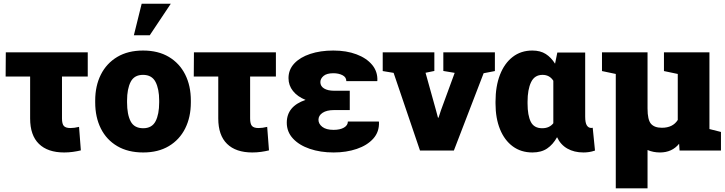

<svg xmlns="http://www.w3.org/2000/svg" viewBox="-20 -810 3903 1033"><path d="M325.2 10.3Q236.8 10.3 189.5 -35.9Q142.1 -82 142.1 -172.9V-398.4H10.3L11.2 -528.3H452.1V-398.4H313.5V-172.9Q313.5 -143.6 323.5 -132.3Q333.5 -121.1 358.9 -121.1Q379.9 -121.1 405.3 -127.4L415 -1Q395.5 3.9 372.3 7.1Q349.1 10.3 325.2 10.3Z M750.5 10.3Q668.9 10.3 611.1 -23.7Q553.2 -57.6 522.7 -118.4Q492.2 -179.2 492.2 -259.3V-269Q492.2 -348.1 522.7 -408.7Q553.2 -469.2 610.8 -503.7Q668.5 -538.1 749.5 -538.1Q831.1 -538.1 888.4 -503.9Q945.8 -469.7 976.3 -409.2Q1006.8 -348.6 1006.8 -269V-259.3Q1006.8 -179.7 976.3 -118.9Q945.8 -58.1 888.4 -23.9Q831.1 10.3 750.5 10.3ZM750.5 -120.1Q797.4 -120.1 816.9 -157.5Q836.4 -194.8 836.4 -259.3V-269Q836.4 -331.5 816.7 -369.4Q796.9 -407.2 749.5 -407.2Q702.1 -407.2 682.9 -369.4Q663.6 -331.5 663.6 -269V-259.3Q663.6 -194.3 682.9 -157.2Q702.1 -120.1 750.5 -120.1ZM700.2 -620.1 742.2 -790H898.9L785.6 -620.1Z M1337.4 10.3Q1249 10.3 1201.7 -35.9Q1154.3 -82 1154.3 -172.9V-398.4H1022.5L1023.4 -528.3H1464.4V-398.4H1325.7V-172.9Q1325.7 -143.6 1335.7 -132.3Q1345.7 -121.1 1371.1 -121.1Q1392.1 -121.1 1417.5 -127.4L1427.2 -1Q1407.7 3.9 1384.5 7.1Q1361.3 10.3 1337.4 10.3Z M1774.9 10.3Q1703.6 10.3 1646.5 -9.3Q1589.4 -28.8 1556.2 -64.7Q1522.9 -100.6 1522.9 -149.9Q1522.9 -238.3 1624 -272.5Q1580.6 -290 1556.4 -320.3Q1532.2 -350.6 1532.2 -389.6Q1532.2 -435.5 1563.5 -468.8Q1594.7 -502 1649.2 -520Q1703.6 -538.1 1773.4 -538.1Q1843.8 -538.1 1897.7 -517.8Q1951.7 -497.6 1981.9 -461.4Q2012.2 -425.3 2010.3 -376.5L2009.3 -373.5H1843.3Q1843.3 -395 1822.5 -405.5Q1801.8 -416 1773.4 -416Q1737.8 -416 1720.7 -401.4Q1703.6 -386.7 1703.6 -368.2Q1703.6 -346.2 1723.6 -334Q1743.7 -321.8 1777.3 -321.8H1861.8V-217.8H1777.3Q1737.8 -217.8 1715.6 -203.1Q1693.4 -188.5 1693.4 -165.5Q1693.4 -143.6 1714.1 -127.4Q1734.9 -111.3 1774.9 -111.3Q1809.6 -111.3 1830.6 -123.5Q1851.6 -135.7 1851.6 -156.2H2018.1L2019 -153.3Q2021 -100.6 1988.3 -64.2Q1955.6 -27.8 1899.4 -8.8Q1843.3 10.3 1774.9 10.3Z M2239.7 0 2097.7 -418 2039.1 -427.7V-528.3H2316.9V-428.2L2269.5 -418.5L2325.7 -216.8L2336.4 -176.8H2339.4L2352.5 -216.8L2426.3 -418L2365.2 -428.2V-528.3H2642.6V-427.7L2582 -416L2421.9 0Z M2844.7 10.3Q2783.2 10.3 2738.8 -22.5Q2694.3 -55.2 2670.2 -114.5Q2646 -173.8 2646 -252.9V-263.2Q2646 -345.7 2669.9 -407.5Q2693.8 -469.2 2738.3 -503.7Q2782.7 -538.1 2843.8 -538.1Q2887.2 -538.1 2916.3 -519.5Q2945.3 -501 2966.3 -467.3L2978.5 -527.3H3128.4V-183.1Q3128.4 -149.4 3137.2 -135.5Q3146 -121.6 3161.1 -121.6Q3166 -121.6 3168.9 -122.6L3181.2 0Q3164.1 5.9 3148.9 8.1Q3133.8 10.3 3119.1 10.3Q3069.3 10.3 3032.7 -10.5Q2996.1 -31.2 2977.1 -71.8Q2955.1 -32.2 2923.6 -11Q2892.1 10.3 2844.7 10.3ZM2897 -120.1Q2936 -120.1 2957 -147V-375.5Q2937 -407.2 2898.9 -407.2Q2856 -407.2 2837.2 -367.7Q2818.4 -328.1 2818.4 -263.2V-252.9Q2818.4 -189.5 2835.7 -154.8Q2853 -120.1 2897 -120.1Z M3293 203.1V-412.1L3218.8 -427.7V-528.3H3463.9V-226.1Q3463.9 -165.5 3482.4 -144Q3501 -122.6 3541 -122.6Q3600.1 -122.6 3626.5 -164.6V-412.1L3552.2 -427.7V-528.3H3796.9V-115.7L3858.9 -100.1V0H3636.2L3633.8 -36.6Q3595.7 10.3 3530.8 10.3Q3494.6 10.3 3463.9 -2.9V203.1Z"/></svg>

Font: Roboto Slab Black
Style: Regular
Weight: 900
Designer: Google
Version: Version 2.000; ttfautohint (v1.8.1.43-b0c9)